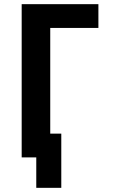

<svg xmlns="http://www.w3.org/2000/svg" viewBox="-20 -755 540 921"><path d="M154 146V0H84V-735H452V-621H221V-114H274V146Z"/></svg>

Font: Iosevka Heavy
Style: Regular
Weight: 900
Monospace: yes
Designer: Belleve Invis
Foundry: Belleve Invis
Version: Version 32.5.0; ttfautohint (v1.8.4)